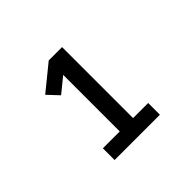

<svg xmlns="http://www.w3.org/2000/svg" viewBox="-122 -1003 845 845"><g transform="rotate(-45 300.0 -580.5)"><path d="M159 -323V-396H264V-748L194 -691L146 -742L264 -838H347V-396H441V-323Z"/></g></svg>

Font: Iosevka SS04 Medium Extended
Style: Regular
Weight: 500
Width: 7
Monospace: yes
Designer: Belleve Invis
Foundry: Belleve Invis
Version: Version 19.0.0; ttfautohint (v1.8.4)